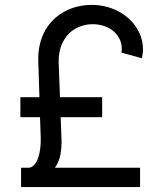

<svg xmlns="http://www.w3.org/2000/svg" viewBox="-20 -757 671 777"><path d="M65.3 0V-78.1H93.8Q104.4 -78.1 112.4 -84.2Q120.4 -90.2 126.2 -100Q132.1 -109.7 135.8 -122.5Q139.6 -135.3 141.7 -148.6Q143.8 -161.9 144.5 -175.1Q145.2 -188.2 144.9 -198.9L142 -282.7H62.5V-363.6H139.6L134.9 -507.1Q133.5 -545.8 141.3 -577.9Q149.1 -610.1 163.9 -635.7Q178.6 -661.2 199.2 -680.2Q219.8 -699.2 244.3 -712Q268.8 -724.8 296 -731Q323.2 -737.2 350.9 -737.2Q384.6 -737.2 414.6 -728.7Q444.6 -720.2 469.5 -705.3Q494.3 -690.3 513.1 -669.7Q532 -649.1 543.3 -625.2Q554.7 -601.2 557.7 -574.8Q560.7 -548.3 554 -521.3L471.6 -544Q475.5 -571.7 466.6 -593.2Q457.7 -614.7 441.1 -629.3Q424.4 -643.8 401.8 -651.5Q379.3 -659.1 355.1 -659.1Q329.5 -659.1 304.9 -650.2Q280.2 -641.3 260.7 -622.7Q241.1 -604 229.2 -575.3Q217.3 -546.5 217.3 -507.1L222.7 -363.6H393.5V-282.7H225.5L228.7 -198.9Q230.5 -163.4 224.6 -131.9Q218.8 -100.5 202.1 -78.1H546.9V0Z"/></svg>

Font: Interop
Style: Regular
Weight: 400
Designer: Rasmus Andersson, Google, Jang Haemin
Foundry: jhaemin
Version: Version 1.008